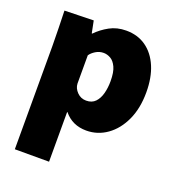

<svg xmlns="http://www.w3.org/2000/svg" viewBox="-137 -639 881 970"><g transform="rotate(20 304.0 -154.0)"><path d="M52 -331Q52 -377 50.5 -428Q49 -479 48 -520L204 -524L217 -459H220Q249 -489 288 -510.5Q327 -532 377 -532Q439 -532 484 -500Q529 -468 553.5 -410Q578 -352 578 -273Q578 -187 548.5 -123Q519 -59 469 -23.5Q419 12 358 12Q283 12 238 -43H236V224H52ZM306 -130Q337 -130 355 -149Q373 -168 381 -198.5Q389 -229 389 -264Q389 -313 376.5 -339.5Q364 -366 345.5 -376.5Q327 -387 308 -387Q285 -387 265.5 -375Q246 -363 236 -348V-196Q237 -171 257 -150.5Q277 -130 306 -130Z"/></g></svg>

Font: Murecho ExtraBold
Style: Regular
Weight: 800
Designer: Neil Summerour
Foundry: Positype
Version: Version 1.010; ttfautohint (v1.8.3)